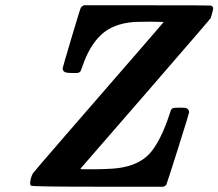

<svg xmlns="http://www.w3.org/2000/svg" viewBox="-20 -706 826 726"><path d="M286 -678Q291 -683 297 -686H537Q777 -686 778 -685Q786 -681 786 -674Q786 -671 782 -655.5Q778 -640 777 -638Q776 -635 532 -353.5Q288 -72 284 -68L289 -66Q296 -66 344 -66Q416 -67 443 -73Q517 -87 554 -135Q591 -183 620 -271Q626 -292 630.5 -295.5Q635 -299 660 -299Q681 -299 685 -297Q695 -292 695 -281Q695 -277 653 -144Q611 -11 609 -8Q607 -4 598 0H352Q99 0 97 -4L96 -5Q94 -9 94 -12Q94 -30 104 -50Q106 -54 230 -197Q354 -340 476.5 -481Q599 -622 599 -623Q575 -624 549 -624Q534 -624 512 -623.5Q490 -623 488 -623Q408 -617 363 -575Q318 -533 292 -456Q290 -451 287.5 -444.5Q285 -438 284.5 -436.5Q284 -435 280 -432.5Q276 -430 270.5 -430Q265 -430 253 -430Q228 -430 223 -435Q217 -439 217 -448Q217 -451 250.5 -563.5Q284 -676 286 -678Z"/></svg>

Font: KaTeX_Main
Style: Bold Italic
Weight: 700
Version: Version 1.1; ttfautohint (v1.3)